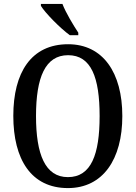

<svg xmlns="http://www.w3.org/2000/svg" viewBox="-20 -951 694 981"><path d="M337 -771H380V-784C355 -822 316 -886 299 -931H189V-921C210 -886 287 -807 337 -771ZM327 10C506 10 605 -137 605 -358C605 -580 506 -725 328 -725C139 -725 48 -580 48 -359C48 -137 139 10 327 10ZM327 -46C211 -46 164 -162 164 -358C164 -555 211 -669 328 -669C446 -669 489 -555 489 -358C489 -162 446 -46 327 -46Z"/></svg>

Font: Noto Serif Thai Condensed Medium
Style: Regular
Weight: 500
Width: 3
Designer: Monotype Design Team
Foundry: Monotype Imaging Inc.
Version: Version 2.002